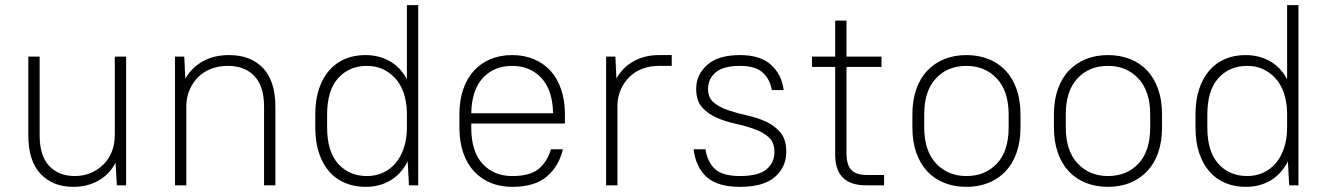

<svg xmlns="http://www.w3.org/2000/svg" viewBox="-20 -720 5160 746"><path d="M265 6Q185 6 137.5 -44.5Q90 -95 90 -195V-500H134V-195Q134 -115 171 -75.5Q208 -36 271 -36Q304 -36 332.5 -48Q361 -60 382 -81Q403 -102 414.5 -131Q426 -160 426 -195V-500H470V0H434L429 -88Q406 -43 363 -18.5Q320 6 265 6Z M660 -500H696L700 -414Q725 -458 768.5 -482Q812 -506 870 -506Q954 -506 1002 -455.5Q1050 -405 1050 -305V0H1006V-305Q1006 -385 968.5 -424.5Q931 -464 865 -464Q830 -464 801 -453Q772 -442 751 -421.5Q730 -401 717.5 -373Q705 -345 704 -312V0H660Z M1401 6Q1357 6 1321 -9Q1285 -24 1259.5 -53Q1234 -82 1219.5 -125Q1205 -168 1205 -225V-275Q1205 -332 1219.5 -375Q1234 -418 1259.5 -447Q1285 -476 1320.5 -491Q1356 -506 1399 -506Q1452 -506 1494 -482.5Q1536 -459 1561 -412V-700H1605V0H1569L1564 -93Q1539 -44 1497 -19Q1455 6 1401 6ZM1406 -36Q1439 -36 1467 -48.5Q1495 -61 1516 -85Q1537 -109 1549 -144.5Q1561 -180 1561 -225V-284Q1558 -371 1514 -417.5Q1470 -464 1406 -464Q1337 -464 1294 -416.5Q1251 -369 1251 -275V-225Q1251 -131 1294 -83.5Q1337 -36 1406 -36Z M1970 6Q1924 6 1886.5 -9.5Q1849 -25 1822 -54Q1795 -83 1780 -126Q1765 -169 1765 -225V-275Q1765 -330 1780 -373.5Q1795 -417 1822 -446Q1849 -475 1886.5 -490.5Q1924 -506 1970 -506Q2016 -506 2053.5 -490.5Q2091 -475 2118 -446Q2145 -417 2160 -373.5Q2175 -330 2175 -275V-240H1811V-225Q1811 -131 1855 -83.5Q1899 -36 1970 -36Q2039 -36 2072.5 -63.5Q2106 -91 2121 -140H2167Q2152 -75 2105 -34.5Q2058 6 1970 6ZM1970 -464Q1900 -464 1856.5 -417.5Q1813 -371 1811 -280H2129Q2127 -371 2083 -417.5Q2039 -464 1970 -464Z M2335 -500H2371L2375 -415Q2399 -458 2442 -482Q2485 -506 2540 -506H2590V-464H2540Q2505 -464 2476 -453Q2447 -442 2426 -421.5Q2405 -401 2392.5 -373Q2380 -345 2379 -312V0H2335Z M2855 6Q2768 6 2725.5 -32.5Q2683 -71 2675 -140H2721Q2729 -89 2759 -62.5Q2789 -36 2855 -36Q2927 -36 2958 -62Q2989 -88 2989 -130Q2989 -167 2966.5 -187Q2944 -207 2910 -219Q2876 -231 2837 -239.5Q2798 -248 2764 -263Q2730 -278 2707.5 -303.5Q2685 -329 2685 -375Q2685 -430 2728 -468Q2771 -506 2855 -506Q2934 -506 2975.5 -468.5Q3017 -431 3025 -370H2979Q2971 -414 2942.5 -439Q2914 -464 2855 -464Q2790 -464 2760.5 -438.5Q2731 -413 2731 -375Q2731 -340 2753.5 -321.5Q2776 -303 2810 -291.5Q2844 -280 2883 -271.5Q2922 -263 2956 -247.5Q2990 -232 3012.5 -205Q3035 -178 3035 -130Q3035 -71 2991 -32.5Q2947 6 2855 6Z M3135 -500H3225V-640H3269V-500H3405V-460H3269V-124Q3269 -79 3288 -59.5Q3307 -40 3349 -40H3415V0H3345Q3225 0 3225 -119V-460H3135Z M3735 6Q3688 6 3649 -9.5Q3610 -25 3582.5 -54.5Q3555 -84 3540 -127Q3525 -170 3525 -225V-275Q3525 -330 3540 -373Q3555 -416 3583 -445.5Q3611 -475 3649.5 -490.5Q3688 -506 3735 -506Q3782 -506 3821 -490.5Q3860 -475 3887.5 -445.5Q3915 -416 3930 -373Q3945 -330 3945 -275V-225Q3945 -170 3930 -127Q3915 -84 3887 -54.5Q3859 -25 3820.5 -9.5Q3782 6 3735 6ZM3735 -36Q3808 -36 3853.5 -84.5Q3899 -133 3899 -225V-275Q3899 -366 3853 -415Q3807 -464 3735 -464Q3662 -464 3616.5 -415.5Q3571 -367 3571 -275V-225Q3571 -134 3617 -85Q3663 -36 3735 -36Z M4285 6Q4238 6 4199 -9.5Q4160 -25 4132.5 -54.5Q4105 -84 4090 -127Q4075 -170 4075 -225V-275Q4075 -330 4090 -373Q4105 -416 4133 -445.5Q4161 -475 4199.5 -490.5Q4238 -506 4285 -506Q4332 -506 4371 -490.5Q4410 -475 4437.5 -445.5Q4465 -416 4480 -373Q4495 -330 4495 -275V-225Q4495 -170 4480 -127Q4465 -84 4437 -54.5Q4409 -25 4370.5 -9.5Q4332 6 4285 6ZM4285 -36Q4358 -36 4403.5 -84.5Q4449 -133 4449 -225V-275Q4449 -366 4403 -415Q4357 -464 4285 -464Q4212 -464 4166.5 -415.5Q4121 -367 4121 -275V-225Q4121 -134 4167 -85Q4213 -36 4285 -36Z M4821 6Q4777 6 4741 -9Q4705 -24 4679.5 -53Q4654 -82 4639.5 -125Q4625 -168 4625 -225V-275Q4625 -332 4639.5 -375Q4654 -418 4679.5 -447Q4705 -476 4740.5 -491Q4776 -506 4819 -506Q4872 -506 4914 -482.5Q4956 -459 4981 -412V-700H5025V0H4989L4984 -93Q4959 -44 4917 -19Q4875 6 4821 6ZM4826 -36Q4859 -36 4887 -48.5Q4915 -61 4936 -85Q4957 -109 4969 -144.5Q4981 -180 4981 -225V-284Q4978 -371 4934 -417.5Q4890 -464 4826 -464Q4757 -464 4714 -416.5Q4671 -369 4671 -275V-225Q4671 -131 4714 -83.5Q4757 -36 4826 -36Z"/></svg>

Font: Retni Sans Light
Style: Regular
Weight: 300
Designer: Vitaly Kuzmin
Foundry: ParaType Ltd.
Version: Version 1.00;March 2, 2019;FontCreator 11.5.0.2425 64-bit; t